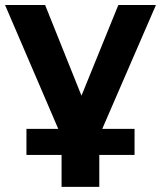

<svg xmlns="http://www.w3.org/2000/svg" viewBox="-24 -559 640 763"><path d="M370.6 183.6V56.6H510.7V-46.9H382.3L595.7 -539.1H446.3L299.8 -178.7L155.3 -539.1H-3.9L207.5 -46.9H81.1V56.6H220.7V183.6Z"/></svg>

Font: Winston
Style: Bold
Weight: 700
Designer: Vernon Adams, Kim Jin-seong, David Berlow, Cristiano Sobral
Foundry: The Winston Project Authors
Version: Version 3.004